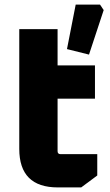

<svg xmlns="http://www.w3.org/2000/svg" viewBox="-20 -817 480 837"><path d="M64 -168V-690H231V-532H394V-387H231V-158Q231 -145 244 -145H404V-52L334 0H232Q64 0 64 -168ZM272 -603 310 -797H416L432 -773L368 -579Z"/></svg>

Font: Oxanium ExtraLight ExtraBold
Style: Regular
Weight: 800
Version: Version 2.000